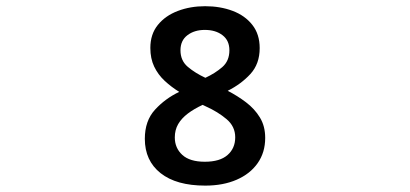

<svg xmlns="http://www.w3.org/2000/svg" viewBox="-20 -680 1310 613"><path d="M633.8 -163.6Q585.9 -163.6 562 -185.5Q538.1 -207.5 538.1 -241.2Q538.1 -265.1 548.8 -283.7Q559.6 -302.2 579.6 -317.4Q599.6 -332.5 627 -345.2L638.2 -339.8Q675.3 -323.2 703.1 -299.8Q731 -276.4 731 -241.7Q731 -206.5 706.5 -185.1Q682.1 -163.6 633.8 -163.6ZM635.3 -87.4Q692.4 -87.4 735.6 -106.2Q778.8 -125 802.7 -159.2Q826.7 -193.4 826.7 -239.7Q826.7 -277.3 809.8 -304.9Q793 -332.5 765.6 -353.3Q738.3 -374 707 -390.1Q750 -411.6 779.5 -443.8Q809.1 -476.1 809.1 -526.4Q809.1 -570.8 785.6 -600.6Q762.2 -630.4 722.7 -645.3Q683.1 -660.2 634.8 -660.2Q587.4 -660.2 547.6 -645Q507.8 -629.9 483.9 -600.3Q460 -570.8 460 -526.9Q460 -493.2 472.2 -467.5Q484.4 -441.9 505.6 -422.1Q526.9 -402.3 552.2 -386.7Q507.3 -365.2 474.9 -329.8Q442.4 -294.4 442.4 -236.8Q442.4 -167 492.7 -127.2Q543 -87.4 635.3 -87.4ZM635.7 -431.6Q603 -446.8 579.6 -466.6Q556.2 -486.3 556.2 -519.5Q556.2 -550.8 578.4 -567.6Q600.6 -584.5 633.8 -584.5Q668.5 -584.5 690.4 -567.6Q712.4 -550.8 712.4 -519.5Q712.4 -485.4 689.5 -465.6Q666.5 -445.8 635.7 -431.6Z"/></svg>

Font: Noto Emoji SemiBold
Style: Regular
Weight: 600
Version: Version 2.000